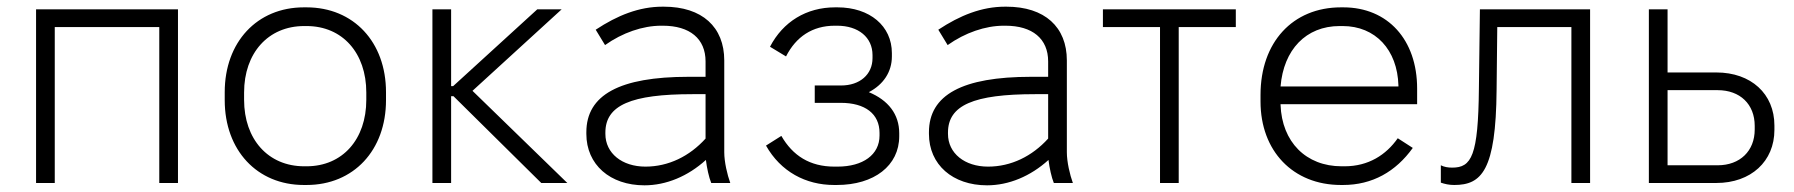

<svg xmlns="http://www.w3.org/2000/svg" viewBox="-20 -548 5372 575"><path d="M88 0H144V-467H457V0H513V-520H88Z M890 6H898C1039 6 1136 -98 1136 -248V-272C1136 -422 1039 -526 898 -526H890C750 -526 653 -422 653 -272V-248C653 -98 750 6 890 6ZM891 -50C783 -50 711 -131 711 -249V-271C711 -389 783 -470 891 -470H898C1006 -470 1077 -389 1077 -271V-249C1077 -131 1006 -50 898 -50Z M1275 0H1331V-260H1338L1601 0H1679L1395 -276L1662 -520H1589L1337 -290H1331V-520H1275Z M1910 7C1975 7 2040 -20 2094 -69C2097 -45 2103 -17 2110 0H2167C2158 -25 2149 -63 2149 -92V-367C2149 -467 2083 -528 1968 -528H1964C1894 -528 1829 -502 1764 -459L1792 -413C1844 -450 1905 -471 1960 -471H1965C2046 -471 2093 -432 2093 -364V-318H2042C1836 -318 1736 -264 1736 -152V-147C1736 -55 1807 7 1910 7ZM1913 -49C1843 -49 1793 -89 1793 -147V-151C1793 -233 1870 -266 2054 -266H2093V-133C2045 -80 1982 -49 1913 -49Z M2478 6H2486C2598 6 2673 -52 2673 -140V-149C2673 -206 2640 -248 2582 -272C2626 -295 2651 -333 2651 -379V-389C2651 -470 2585 -526 2488 -526H2481C2395 -526 2325 -483 2286 -408L2334 -379C2364 -438 2413 -471 2480 -471H2487C2551 -471 2593 -436 2593 -383V-374C2593 -325 2555 -292 2499 -292H2420V-240H2498C2571 -240 2614 -207 2614 -150V-142C2614 -85 2565 -49 2488 -49H2479C2405 -49 2354 -82 2320 -141L2274 -112C2318 -34 2393 6 2478 6Z M2936 7C3001 7 3066 -20 3120 -69C3123 -45 3129 -17 3136 0H3193C3184 -25 3175 -63 3175 -92V-367C3175 -467 3109 -528 2994 -528H2990C2920 -528 2855 -502 2790 -459L2818 -413C2870 -450 2931 -471 2986 -471H2991C3072 -471 3119 -432 3119 -364V-318H3068C2862 -318 2762 -264 2762 -152V-147C2762 -55 2833 7 2936 7ZM2939 -49C2869 -49 2819 -89 2819 -147V-151C2819 -233 2896 -266 3080 -266H3119V-133C3071 -80 3008 -49 2939 -49Z M3454 0H3510V-467H3681V-520H3283V-467H3454Z M3996 6H4002C4090 6 4160 -34 4211 -105L4166 -134C4131 -84 4078 -50 4007 -50H3998C3891 -50 3819 -123 3815 -234V-236H4224V-283C4224 -429 4136 -526 4003 -526H3996C3851 -526 3755 -421 3755 -264V-244C3755 -96 3852 6 3996 6ZM3815 -289C3824 -399 3891 -470 3992 -470H4001C4099 -470 4165 -399 4168 -292V-289Z M4335 6C4417 6 4460 -37 4462 -279L4464 -467H4686V0H4742V-520H4412L4409 -283C4407 -81 4387 -46 4329 -46C4316 -46 4305 -48 4295 -53V-1C4307 3 4319 6 4335 6Z M4918 0H5120C5224 0 5294 -65 5294 -159V-172C5294 -267 5224 -331 5120 -331H4974V-520H4918ZM4974 -53V-278H5124C5191 -278 5235 -236 5235 -171V-160C5235 -96 5191 -53 5124 -53Z"/></svg>

Font: Fixel Text Light
Style: Regular
Weight: 300
Width: 4
Designer: AlfaBravo + MacPaw
Foundry: Kyrylo Tkachov, Marchela Mozhyna, Serhii Makarenko, Maria Weinstein, Zakhar Kryvoshyya
Version: Version 1.211